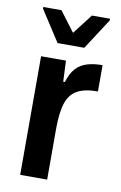

<svg xmlns="http://www.w3.org/2000/svg" viewBox="-83 -765 513 813"><g transform="rotate(10 173.5 -358.5)"><path d="M63 0V-510H170L174 -420H181Q193 -459 212.5 -480Q232 -501 260.5 -509.5Q289 -518 326 -518V-405Q270 -405 238 -387.5Q206 -370 192.5 -329.5Q179 -289 179 -219V0ZM122 -577 36 -710V-717H114L179 -631L245 -717H323V-710L237 -577Z"/></g></svg>

Font: Saira SemiCondensed SemiBold
Style: Regular
Weight: 600
Width: 4
Designer: Hector Gatti with collaboration of the Omnibus-Type team
Foundry: Omnibus-Type
Version: Version 1.101